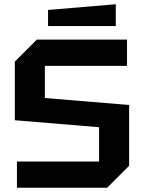

<svg xmlns="http://www.w3.org/2000/svg" viewBox="-20 -887 680 907"><path d="M60 0V-124H448V-286L50 -319V-596L154 -700H580V-576H192V-424L590 -391V-104L486 0ZM207 -764V-840L527 -867V-764Z"/></svg>

Font: Tektur SemiBold
Style: Regular
Weight: 600
Designer: Adam Jagosz
Foundry: Adam Jagosz
Version: Version 1.005;gftools[0.9.30]